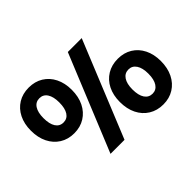

<svg xmlns="http://www.w3.org/2000/svg" viewBox="-128 -936 1221 1221"><g transform="rotate(-45 482.5 -325.0)"><path d="M34 -462Q34 -523 57 -569Q80 -615 121.5 -640.5Q163 -666 218 -666Q273 -666 314.5 -640.5Q356 -615 379 -569Q402 -523 402 -462Q402 -400 379 -353.5Q356 -307 314.5 -281Q273 -255 218 -255Q163 -255 121.5 -281Q80 -307 57 -353.5Q34 -400 34 -462ZM554 -650H679L414 0H288ZM289 -462Q289 -513 270.5 -541.5Q252 -570 218 -570Q184 -570 165.5 -541.5Q147 -513 147 -462Q147 -409 165.5 -380.5Q184 -352 218 -352Q252 -352 270.5 -380.5Q289 -409 289 -462ZM563 -191Q563 -252 586 -298Q609 -344 651 -369.5Q693 -395 748 -395Q803 -395 844.5 -369.5Q886 -344 909 -298Q932 -252 932 -191Q932 -129 909 -82.5Q886 -36 844.5 -10Q803 16 748 16Q693 16 651 -10Q609 -36 586 -82.5Q563 -129 563 -191ZM819 -191Q819 -242 800 -270.5Q781 -299 748 -299Q714 -299 695 -270.5Q676 -242 676 -191Q676 -138 695 -109.5Q714 -81 748 -81Q781 -81 800 -109.5Q819 -138 819 -191Z"/></g></svg>

Font: Overused Grotesk
Style: Bold
Weight: 700
Version: Version 0.003